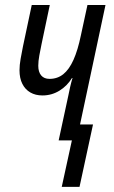

<svg xmlns="http://www.w3.org/2000/svg" viewBox="-20 -555 451 759"><path d="M224.1 183.6 264.2 0H211.9L249.5 -174.3Q253.4 -193.8 257.3 -211.2Q261.2 -228.5 266.6 -246.6H264.6Q245.1 -214.8 214.6 -196.3Q184.1 -177.7 147.9 -177.7Q120.1 -177.7 99.9 -189.5Q79.6 -201.2 68.4 -223.4Q57.1 -245.6 57.1 -277.3Q57.1 -297.4 61.5 -322.5Q65.9 -347.7 70.8 -371.6L105.5 -535.2H176.8L144.5 -381.8Q139.6 -358.9 135.5 -335.9Q131.3 -313 131.3 -294.9Q131.3 -270.5 142.8 -256.8Q154.3 -243.2 175.8 -243.2Q207 -243.2 230.2 -261.7Q253.4 -280.3 270.5 -318.4Q287.6 -356.4 299.8 -415.5L325.7 -535.2H397L296.4 -63H347.7L294.4 183.6Z"/></svg>

Font: Open Sans Condensed
Style: Italic
Weight: 400
Width: 3
Italic angle: -12°
Designer: Monotype Design Team
Foundry: Monotype Imaging Inc.
Version: Version 3.000